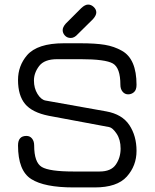

<svg xmlns="http://www.w3.org/2000/svg" viewBox="-20 -820 683 848"><path d="M338.9 -784.2Q355.5 -799.8 369.1 -799.8Q382.8 -799.8 394 -789.1Q405.3 -778.3 405.3 -765.1Q405.3 -752 390.6 -735.4L323.2 -668.9Q308.6 -652.3 292.5 -652.3Q276.4 -652.3 266.6 -663.1Q256.8 -673.8 256.8 -687Q256.8 -700.2 270.5 -715.8ZM180.7 -376 449.2 -328.1Q519.5 -315.4 551.3 -267.6Q583 -219.7 583 -153.8Q583 -87.9 540 -40Q497.1 7.8 398.4 7.8H304.7Q175.8 7.8 117.7 -29.3Q59.6 -66.4 59.6 -177.7Q59.6 -219.7 96.7 -219.7Q112.3 -219.7 121.6 -208Q130.9 -196.3 130.9 -177.7Q130.9 -102.5 164.6 -82.5Q198.2 -62.5 304.7 -62.5H419.9Q470.7 -62.5 491.7 -93.3Q512.7 -124 512.7 -163.6Q512.7 -203.1 495.1 -229.5Q477.5 -255.9 461.9 -258.8L195.3 -308.6Q122.1 -323.2 90.8 -360.8Q59.6 -398.4 59.6 -466.8Q59.6 -529.3 99.6 -576.2Q145.5 -628.9 261.7 -628.9H335.9Q401.4 -628.9 442.9 -622.1Q484.4 -615.2 518.6 -595.7Q583 -559.6 583 -445.3Q583 -422.9 571.8 -413.1Q560.5 -403.3 545.9 -403.3Q531.2 -403.3 521.5 -415Q511.7 -426.8 511.7 -445.3Q511.7 -520.5 478.5 -539.6Q445.3 -558.6 335.9 -558.6H232.4Q175.8 -558.6 152.8 -528.3Q129.9 -498 129.9 -464.4Q129.9 -430.7 145.5 -405.3Q161.1 -379.9 180.7 -376Z"/></svg>

Font: Jura
Style: DemiBold
Weight: 600
Version: Version 2.5